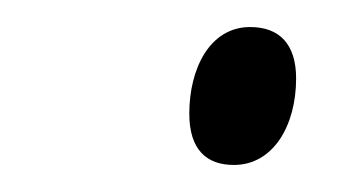

<svg xmlns="http://www.w3.org/2000/svg" viewBox="-20 -558 266 142"><path d="M153 -436C182 -436 199 -465 199 -500C199 -525 187 -538 165 -538C135 -538 120 -507 120 -474C120 -447 133 -436 153 -436Z"/></svg>

Font: Noto Serif Display Condensed Light
Style: Italic
Weight: 300
Width: 3
Italic angle: -12°
Designer: Monotype Design Team
Foundry: Monotype Imaging Inc.
Version: Version 2.009